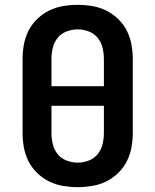

<svg xmlns="http://www.w3.org/2000/svg" viewBox="-20 -763 640 791"><path d="M300 8Q270 8 240 3Q210 -2 182.5 -15.5Q155 -29 133 -50.5Q111 -72 97.5 -98.5Q84 -125 78.5 -155Q73 -185 73 -215V-520Q73 -550 78.5 -580Q84 -610 97.5 -636.5Q111 -663 133 -684.5Q155 -706 182.5 -719.5Q210 -733 240 -738Q270 -743 300 -743Q330 -743 360 -738Q390 -733 417.5 -719.5Q445 -706 467 -684.5Q489 -663 502.5 -636.5Q516 -610 521.5 -580Q527 -550 527 -520V-215Q527 -185 521.5 -155Q516 -125 502.5 -98.5Q489 -72 467 -50.5Q445 -29 417.5 -15.5Q390 -2 360 3Q330 8 300 8ZM192 -408H408V-520Q408 -543 402.5 -566Q397 -589 382.5 -607Q368 -625 345.5 -633.5Q323 -642 300 -642Q277 -642 254.5 -633.5Q232 -625 217.5 -607Q203 -589 197.5 -566Q192 -543 192 -520ZM300 -93Q323 -93 345.5 -101.5Q368 -110 382.5 -128Q397 -146 402.5 -169Q408 -192 408 -215V-327H192V-215Q192 -192 197.5 -169Q203 -146 217.5 -128Q232 -110 254.5 -101.5Q277 -93 300 -93Z"/></svg>

Font: Iosevka SS04 Extended
Style: Bold
Weight: 700
Width: 7
Monospace: yes
Designer: Belleve Invis
Foundry: Belleve Invis
Version: Version 19.0.0; ttfautohint (v1.8.4)